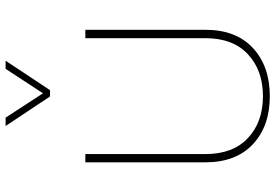

<svg xmlns="http://www.w3.org/2000/svg" viewBox="-168 -805 978 682"><g transform="rotate(-90 321.0 -464.0)"><path d="M214.4 -933.1H244.1L330.6 -800.3L417.5 -933.1H446.3L341.8 -775.4H319.3ZM526.4 -649.9H556.2V-223.6Q556.2 -114.7 491.5 -54.7Q426.8 5.4 320.3 5.4Q213.9 5.4 149.7 -54.7Q85.4 -114.7 85.4 -223.6V-649.9H114.7V-223.6Q114.7 -125.5 171.6 -72.3Q228.5 -19 320.3 -19Q412.1 -19 469.2 -72.3Q526.4 -125.5 526.4 -223.6Z"/></g></svg>

Font: Estedad-FD Thin
Style: Regular
Weight: 100
Designer: Amin Abedi
Version: Version 7.3